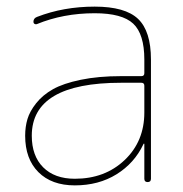

<svg xmlns="http://www.w3.org/2000/svg" viewBox="-20 -550 552 580"><path d="M416 -210V-291Q416 -300 407 -300H346Q76 -300 76 -140Q76 -79 110.5 -44.5Q145 -10 206 -10Q297 -10 356.5 -66.5Q416 -123 416 -210ZM407 -320Q416 -320 416 -329V-370Q416 -447 382.5 -478.5Q349 -510 266 -510Q171 -510 91 -477Q87 -476 84 -478Q81 -480 81 -484Q81 -495 92 -499Q172 -530 266 -530Q358 -530 397 -493Q436 -456 436 -370V-10Q436 0 426 0Q416 0 416 -10V-115Q416 -116 415 -116Q413 -116 413 -114Q386 -57 332 -23.5Q278 10 206 10Q136 10 96 -30Q56 -70 56 -140Q56 -167 63 -190.5Q70 -214 89.5 -238.5Q109 -263 140 -280.5Q171 -298 224 -309Q277 -320 346 -320Z"/></svg>

Font: Rounded Mplus 1c Thin
Style: Regular
Weight: 250
Version: Version 1.059.20150529